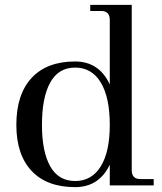

<svg xmlns="http://www.w3.org/2000/svg" viewBox="-20 -760 664 787"><path d="M288 7Q172 7 109.5 -59.5Q47 -126 47 -248Q47 -373 109.5 -440.5Q172 -508 288 -508Q386 -508 430 -414V-678Q430 -715 395 -715H350V-740H520V-63Q520 -26 555 -26H610V0H430V-85Q386 7 288 7ZM288 -18Q356 -18 393 -78Q430 -138 430 -248Q430 -361 393 -422Q356 -483 288 -483Q220 -483 186 -422Q152 -361 152 -248Q152 -138 186 -78Q220 -18 288 -18Z"/></svg>

Font: Bentinck
Style: Regular
Weight: 400
Designer: Jörg Drees
Foundry: Jörg Drees
Version: Version 1.000; ttfautohint (v1.8.4.7-5d5b)